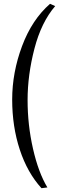

<svg xmlns="http://www.w3.org/2000/svg" viewBox="-20 -748 310 1009"><path d="M229 237 198 241Q124 160 84 38.5Q44 -83 44 -225Q44 -367 96 -506Q148 -645 243 -728L270 -716Q197 -631 161 -492.5Q125 -354 125 -222.5Q125 -91 153.5 34Q182 159 229 237Z"/></svg>

Font: Mate
Style: Regular
Weight: 400
Designer: Eduardo Rodriguez Tunni
Foundry: Eduardo Rodriguez Tunni
Version: Version 1.002